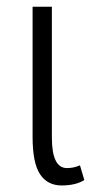

<svg xmlns="http://www.w3.org/2000/svg" viewBox="-20 -548 296 578"><path d="M136.2 -133.3Q136.2 -42 181.6 -42Q202.1 -42 220.7 -50.3L233.9 -5.9Q207.5 10.3 165.5 10.3Q123 10.3 100.6 -23.4Q78.1 -57.1 78.1 -136.2V-527.8H136.2Z"/></svg>

Font: RobotoCondensed-Light
Style: Light
Weight: 300
Designer: Google
Version: Version 1.200311; 2013